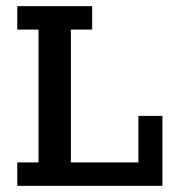

<svg xmlns="http://www.w3.org/2000/svg" viewBox="-20 -603 573 623"><path d="M36 0V-76H105V-507H36V-583H279V-507H210V-76H429V-227H507V0Z"/></svg>

Font: Rokkitt Medium
Style: Regular
Weight: 500
Version: Version 3.103